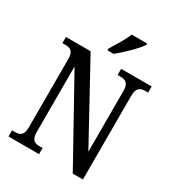

<svg xmlns="http://www.w3.org/2000/svg" viewBox="-216 -1062 1095 1193"><g transform="rotate(30 332.0 -465.5)"><path d="M294 -784V-771H337C389 -811 464 -886 486 -921V-931H375C358 -886 322 -830 294 -784ZM29 0H248V-44H229C192 -44 167 -52 167 -114V-582L490 0H563V-600C563 -659 589 -670 625 -670H644V-714H425V-670H444C479 -670 506 -660 506 -604V-166L206 -714H29V-670H48C83 -670 110 -662 110 -604V-114C110 -52 84 -44 45 -44H29Z"/></g></svg>

Font: Noto Serif Thai Condensed Medium
Style: Regular
Weight: 500
Width: 3
Designer: Monotype Design Team
Foundry: Monotype Imaging Inc.
Version: Version 2.002